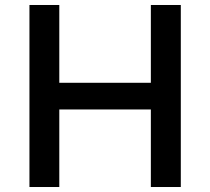

<svg xmlns="http://www.w3.org/2000/svg" viewBox="-20 -750 843 770"><path d="M217.8 0H98.1V-730H217.8V-418H585V-730H705.1V0H585V-311H217.8Z"/></svg>

Font: Sora Medium
Style: Regular
Weight: 500
Designer: Jonathan Barnbrook, Julián Moncada
Foundry: Barnbrook Fonts
Version: Version 2.000